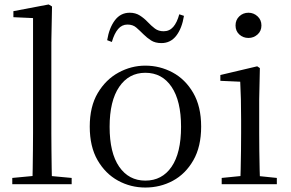

<svg xmlns="http://www.w3.org/2000/svg" viewBox="-20 -825 1302 860"><path d="M35 0V-28L151 -39H183L301 -28V0ZM125 0Q126 -31 126.5 -70.5Q127 -110 127.5 -151.5Q128 -193 128 -229V-744L40 -748V-775L198 -805L213 -796L210 -641V-229Q210 -193 210.5 -151.5Q211 -110 211.5 -70.5Q212 -31 213 0Z M631 15Q565 15 508.5 -16Q452 -47 417 -107.5Q382 -168 382 -258Q382 -348 418 -408.5Q454 -469 511 -500Q568 -531 631 -531Q696 -531 753 -500.5Q810 -470 845.5 -409Q881 -348 881 -258Q881 -168 846 -107Q811 -46 754.5 -15.5Q698 15 631 15ZM631 -16Q706 -16 748.5 -78Q791 -140 791 -257Q791 -373 748.5 -436Q706 -499 631 -499Q557 -499 514 -436Q471 -373 471 -257Q471 -140 514 -78Q557 -16 631 -16ZM460 -645Q469 -700 494.5 -734Q520 -768 561 -768Q587 -768 606.5 -755.5Q626 -743 641 -727Q658 -709 674 -697Q690 -685 713 -685Q739 -685 756 -704.5Q773 -724 783 -761L804 -754Q795 -698 769.5 -665Q744 -632 703 -632Q675 -632 656.5 -644Q638 -656 623 -671Q606 -688 590.5 -701.5Q575 -715 551 -715Q526 -715 509 -695Q492 -675 481 -637Z M973 0V-28L1083 -39H1114L1220 -28V0ZM1056 0Q1057 -24 1058 -65Q1059 -106 1059.5 -150.5Q1060 -195 1060 -229V-289Q1060 -340 1059 -381Q1058 -422 1056 -459L967 -463V-489L1132 -528L1144 -520L1141 -380V-229Q1141 -195 1141.5 -150.5Q1142 -106 1143 -65Q1144 -24 1145 0ZM1093 -655Q1069 -655 1052 -670.5Q1035 -686 1035 -711Q1035 -736 1052 -752Q1069 -768 1093 -768Q1116 -768 1133.5 -752Q1151 -736 1151 -711Q1151 -686 1133.5 -670.5Q1116 -655 1093 -655Z"/></svg>

Font: Noto Serif SC ExtraLight
Style: Regular
Weight: 400
Version: Version 2.002-H1;hotconv 1.1.0;makeotfexe 2.6.0